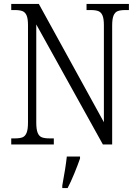

<svg xmlns="http://www.w3.org/2000/svg" viewBox="-20 -733 703 974"><path d="M37 -31H55Q81 -31 94.5 -36.5Q108 -42 115 -59.5Q122 -77 122 -111V-605Q122 -638 115 -654.5Q108 -671 94 -676.5Q80 -682 55 -682H37V-713H177L507 -113V-605Q507 -638 500 -654.5Q493 -671 479 -676.5Q465 -682 440 -682H419V-713H634V-682H616Q591 -682 577 -676.5Q563 -671 556 -654Q549 -637 549 -603V0H502L164 -609V-111Q164 -77 171 -59.5Q178 -42 192 -36.5Q206 -31 231 -31H253V0H37ZM296 208Q313 117 319 61H386V71Q375 103 357 147Q339 191 323 221H296Z"/></svg>

Font: Noto Serif NarrowLight
Style: Regular
Weight: 300
Width: 4
Designer: Monotype Design Team
Foundry: Monotype Imaging Inc.
Version: Version 1.001